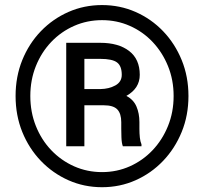

<svg xmlns="http://www.w3.org/2000/svg" viewBox="-20 -741 826 770"><path d="M42.5 -356Q42.5 -433.6 69.3 -500Q96.2 -566.4 144 -616Q191.9 -665.5 254.6 -693.1Q317.4 -720.7 389.2 -720.7Q460.9 -720.7 523.7 -693.1Q586.4 -665.5 634 -616Q681.6 -566.4 708.7 -500Q735.8 -433.6 735.8 -356Q735.8 -278.3 708.7 -211.9Q681.6 -145.5 634 -95.7Q586.4 -45.9 523.7 -18.1Q460.9 9.8 389.2 9.8Q317.4 9.8 254.6 -18.1Q191.9 -45.9 144 -95.7Q96.2 -145.5 69.3 -211.9Q42.5 -278.3 42.5 -356ZM101.6 -356Q101.6 -291.5 123.8 -235.8Q146 -180.2 185.5 -138.7Q225.1 -97.2 277.3 -74Q329.6 -50.8 389.2 -50.8Q448.7 -50.8 500.7 -74Q552.7 -97.2 592 -138.7Q631.3 -180.2 653.8 -235.8Q676.3 -291.5 676.3 -356Q676.3 -420.4 653.8 -475.8Q631.3 -531.2 592 -572.8Q552.7 -614.3 500.7 -637.2Q448.7 -660.2 389.2 -660.2Q329.6 -660.2 277.3 -637.2Q225.1 -614.3 185.5 -572.8Q146 -531.2 123.8 -475.8Q101.6 -420.4 101.6 -356ZM396 -318.8H318.4V-154.3H245.6V-569.3H382.3Q455.1 -569.3 497.8 -536.6Q540.5 -503.9 540.5 -440.9Q540.5 -386.7 486.8 -356.4Q515.6 -341.3 527.3 -313.7Q539.1 -286.1 539.1 -251.5V-224.1Q539.1 -206.1 540.8 -189.7Q542.5 -173.3 547.4 -162.1V-154.3H472.7Q467.8 -167 467 -190.4Q466.3 -213.9 466.3 -224.6V-251Q466.3 -285.6 450.4 -302.2Q434.6 -318.8 396 -318.8ZM382.3 -504.9H318.4V-383.8H382.8Q417 -384.3 442.6 -398.4Q468.3 -412.6 468.3 -440.9Q468.3 -476.6 449.2 -490.7Q430.2 -504.9 382.3 -504.9Z"/></svg>

Font: Vazirmatn UI ExtraBold
Style: Regular
Weight: 800
Designer: Saber Rastikerdar
Foundry: Saber Rastikerdar
Version: Version 33.003